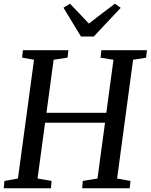

<svg xmlns="http://www.w3.org/2000/svg" viewBox="-23 -1013 810 1033"><path d="M-3 0 1 -39.5 73.5 -52.5 160 -691.5 96 -703 100.5 -743H345L340.5 -703L265.5 -691.5L227 -406H549L587.5 -691.5L518 -702.5L522.5 -743H767.5L763 -702.5L693 -691.5L607 -52.5L679 -39.5L675 0H419L422.5 -39.5L501.5 -52.5L542 -352.5H219.5L179 -52.5L254.5 -39.5L251 0ZM412.5 -816.5 318.5 -971.5 353.5 -993Q379 -966.5 404.5 -939.8Q430 -913 455 -886Q489 -913 524.2 -939.5Q559.5 -966 595 -993L626.5 -971L481.5 -816.5Z"/></svg>

Font: Merriweather 36pt
Style: Italic
Weight: 400
Italic angle: -7.8°
Version: Version 2.101